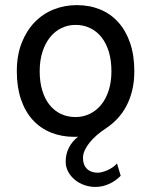

<svg xmlns="http://www.w3.org/2000/svg" viewBox="-20 -528 597 758"><path d="M136.7 -246.6Q136.7 -204.1 147 -170.4Q157.2 -136.7 176 -113.5Q194.8 -90.3 220.7 -78.1Q246.6 -65.9 278.3 -65.9Q307.6 -65.9 333.5 -78.1Q359.4 -90.3 378.7 -113.5Q397.9 -136.7 408.9 -170.4Q419.9 -204.1 419.9 -246.6Q419.9 -289.6 409.7 -323.5Q399.4 -357.4 380.6 -381.1Q361.8 -404.8 335.7 -417.2Q309.6 -429.7 278.3 -429.7Q248.5 -429.7 222.7 -417.2Q196.8 -404.8 177.7 -381.1Q158.7 -357.4 147.7 -323.5Q136.7 -289.6 136.7 -246.6ZM46.4 -246.6Q46.4 -309.6 65.4 -358.2Q84.5 -406.7 116.7 -440.2Q148.9 -473.6 191.9 -490.7Q234.9 -507.8 283.2 -507.8Q333.5 -507.8 375.2 -490.7Q417 -473.6 447 -440.2Q477.1 -406.7 493.7 -358.2Q510.3 -309.6 510.3 -246.6Q510.3 -205.1 501.7 -170.4Q493.2 -135.7 478 -107.7Q462.9 -79.6 441.7 -57.6Q420.4 -35.6 395.5 -19.5Q378.4 -8.3 362.5 5.4Q346.7 19 334.5 33.9Q322.3 48.8 314.9 64.7Q307.6 80.6 307.6 95.2Q307.6 123 323.2 138.4Q338.9 153.8 366.2 153.8Q374 153.8 384.3 151.1Q394.5 148.4 405 143.6Q415.5 138.7 425.3 132.1Q435.1 125.5 441.9 117.2L456.5 166Q435.1 187.5 409.4 198.7Q383.8 210 356.4 210Q334 210 313 202.6Q292 195.3 275.6 181.9Q259.3 168.5 249.3 150.1Q239.3 131.8 239.3 109.9Q239.3 80.1 252 55.2Q264.6 30.3 288.1 11.7Q284.2 11.7 280.8 12Q277.3 12.2 273.4 12.2Q223.1 12.2 181.4 -4.6Q139.6 -21.5 109.6 -54.2Q79.6 -86.9 63 -135.3Q46.4 -183.6 46.4 -246.6Z"/></svg>

Font: Andika Eur
Style: Regular
Weight: 400
Designer: Victor Gaultney, Annie Olsen, Julie Remington, Don Collingsworth, Eric Hays, Becca Hirsbrunner
Foundry: SIL International
Version: Version 5.000